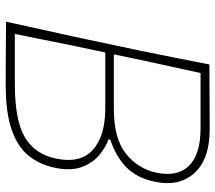

<svg xmlns="http://www.w3.org/2000/svg" viewBox="-61 -693 755 673"><g transform="rotate(90 316.5 -356.5)"><path d="M276 1Q229 1 185 0.8Q141 0.5 107 0.2Q73 0 56 0Q69 -60 81.8 -117.5Q94.5 -175 108.5 -238.5L158.5 -474.5Q171.5 -538.5 182.8 -595.5Q194 -652.5 206 -713Q261.5 -713 314 -713.5Q366.5 -714 433 -714Q539 -714 587 -660Q635 -606 617 -522Q603.5 -457 565 -420.5Q526.5 -384 470 -366L468 -360Q497.5 -349 524.8 -325.8Q552 -302.5 565.8 -264.5Q579.5 -226.5 568 -171Q557.5 -120.5 527.8 -81.8Q498 -43 437.8 -21Q377.5 1 276 1ZM236 -682Q225 -632 214 -581.5Q203 -531 191 -476L170.5 -378H361Q466 -378 518.8 -420.5Q571.5 -463 585 -526Q601 -601 561 -641.5Q521 -682 430 -682ZM99 -31H274Q402.5 -31 461.8 -66.5Q521 -102 536 -176Q553.5 -261 505.2 -304.5Q457 -348 360 -348H164L140.5 -237Q129 -179.5 119 -130.5Q109 -81.5 99 -31Z"/></g></svg>

Font: Commissioner Loud Thin
Style: Italic
Weight: 100
Italic angle: -12°
Designer: Kostas Bartsokas
Foundry: Kostas Bartsokas
Version: Version 1.000; ttfautohint (v1.8.3)